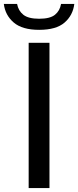

<svg xmlns="http://www.w3.org/2000/svg" viewBox="-60 -958 399 978"><path d="M86 0V-740H192V0ZM139.5 -806Q53.5 -806 10 -843.2Q-33.5 -880.5 -40.5 -938H27Q33.5 -903 59 -882.8Q84.5 -862.5 139.5 -862.5Q195 -862.5 220 -882.8Q245 -903 251 -938H318.5Q311.5 -880 268.8 -843Q226 -806 139.5 -806Z"/></svg>

Font: Encode Sans Semi Expanded Medium
Style: Regular
Weight: 500
Width: 6
Designer: Multiple Designers
Foundry: Impallari Type
Version: Version 3.000; ttfautohint (v1.8.3) -l 8 -r 50 -G 200 -x 14 